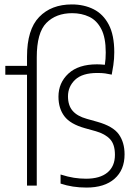

<svg xmlns="http://www.w3.org/2000/svg" viewBox="-20 -838 613 867"><path d="M370.5 9Q307 9 253.5 -9V-50Q286.5 -39.5 314 -35.2Q341.5 -31 368.5 -31Q431.5 -31 465.2 -59Q499 -87 499 -139Q499 -186 476.8 -209.8Q454.5 -233.5 412.5 -245.5L364 -259Q297.5 -277.5 270.8 -313Q244 -348.5 244 -401.5Q244 -464 289 -505.8Q334 -547.5 418 -547.5Q425 -547.5 434.2 -547Q443.5 -546.5 453.5 -545.5Q455.5 -558.5 456.5 -572.2Q457.5 -586 457.5 -601Q457.5 -668.5 437.2 -707.2Q417 -746 382.8 -762.2Q348.5 -778.5 306 -778.5Q233 -778.5 189.5 -734.5Q146 -690.5 146 -579V0H102V-500.5H4V-540.5H102V-582Q102 -704.5 156.8 -761.2Q211.5 -818 304.5 -818Q359.5 -818 402.8 -796.2Q446 -774.5 471 -727Q496 -679.5 496 -602Q496 -572 491.8 -543.8Q487.5 -515.5 484.5 -501Q468.5 -504.5 454.8 -506.5Q441 -508.5 419.5 -508.5Q351.5 -508.5 319.2 -477.8Q287 -447 287 -403Q287 -362 307.8 -337.8Q328.5 -313.5 371.5 -301.5L419.5 -288Q490.5 -268 516.5 -231.5Q542.5 -195 542.5 -141Q542.5 -70.5 497.2 -30.8Q452 9 370.5 9Z"/></svg>

Font: Encode Sans Condensed Condensed ExtraLight
Style: Regular
Weight: 200
Width: 3
Designer: Multiple Designers
Foundry: Impallari Type
Version: Version 3.000; ttfautohint (v1.8.3) -l 8 -r 50 -G 200 -x 14 